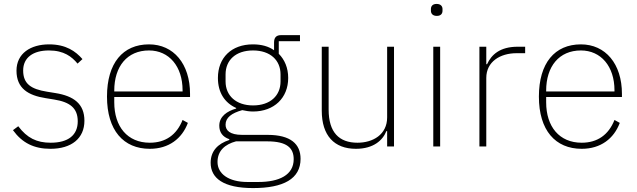

<svg xmlns="http://www.w3.org/2000/svg" viewBox="-20 -746 3245 978"><path d="M237 12C344 12 410 -41 410 -131C410 -217 356 -257 262 -272L219 -279C138 -292 98 -319 98 -387C98 -453 149 -489 229 -489C306 -489 346 -457 375 -422L400 -445C365 -485 316 -520 230 -520C136 -520 64 -474 64 -386C64 -296 123 -260 213 -246L256 -239C337 -226 376 -195 376 -128C376 -58 328 -19 238 -19C167 -19 118 -43 73 -103L46 -83C93 -18 153 12 237 12Z M743 12C840 12 907 -40 937 -120L910 -135C880 -59 823 -19 743 -19C629 -19 562 -101 562 -225V-252H948V-268C948 -421 864 -520 739 -520C606 -520 525 -425 525 -254C525 -82 609 12 743 12ZM739 -489C841 -489 910 -408 910 -286V-280H562V-284C562 -408 628 -489 739 -489Z M1511 63C1511 -12 1461 -59 1343 -59H1214C1149 -59 1129 -83 1129 -111C1129 -147 1160 -170 1214 -185C1233 -181 1249 -178 1269 -178C1376 -178 1448 -247 1448 -349C1448 -400 1430 -442 1400 -472V-536H1508V-567H1411C1387 -567 1376 -554 1376 -530V-490C1348 -510 1312 -520 1268 -520C1159 -520 1090 -452 1090 -349C1090 -274 1125 -222 1183 -196V-193C1137 -180 1097 -153 1097 -106C1097 -73 1113 -49 1148 -37V-33C1089 -14 1053 24 1053 83C1053 161 1117 212 1269 212C1424 212 1511 165 1511 63ZM1476 65C1476 145 1403 181 1296 181H1241C1144 181 1088 139 1088 79C1088 22 1126 -11 1182 -26H1341C1442 -26 1476 8 1476 65ZM1269 -209C1182 -209 1129 -259 1129 -331V-367C1129 -439 1180 -489 1269 -489C1357 -489 1409 -439 1409 -367V-331C1409 -259 1357 -209 1269 -209Z M1952 0H1987V-508H1952V-148C1952 -60 1879 -19 1801 -19C1707 -19 1654 -72 1654 -188V-508H1619V-182C1619 -56 1682 12 1793 12C1883 12 1930 -32 1948 -78H1952Z M2205 -665C2226 -665 2234 -677 2234 -691V-700C2234 -714 2225 -726 2204 -726C2183 -726 2175 -714 2175 -700V-691C2175 -677 2184 -665 2205 -665ZM2187 0H2222V-508H2187Z M2457 0V-349C2457 -432 2528 -475 2611 -475H2655V-508H2617C2526 -508 2483 -467 2461 -419H2457V-508H2422V0Z M2943 12C3040 12 3107 -40 3137 -120L3110 -135C3080 -59 3023 -19 2943 -19C2829 -19 2762 -101 2762 -225V-252H3148V-268C3148 -421 3064 -520 2939 -520C2806 -520 2725 -425 2725 -254C2725 -82 2809 12 2943 12ZM2939 -489C3041 -489 3110 -408 3110 -286V-280H2762V-284C2762 -408 2828 -489 2939 -489Z"/></svg>

Font: IBM Plex Devanagari ExtraLight
Style: Regular
Weight: 200
Designer: Mike Abbink, Paul van der Laan, Pieter van Rosmalen, Erin McLaughlin
Foundry: Bold Monday
Version: Version 1.0